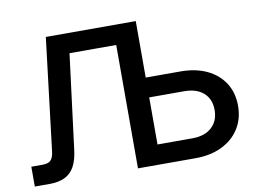

<svg xmlns="http://www.w3.org/2000/svg" viewBox="-77 -830 1269 944"><g transform="rotate(-10 557.5 -357.5)"><path d="M24 0V-99H80Q108 -99 120.5 -111Q133 -123 137 -151L205 -715H654V-74L629 -99H828Q890 -99 925 -131Q960 -163 960 -218Q960 -272 925 -303Q890 -334 828 -334H596V-433H827Q903 -433 959 -406.5Q1015 -380 1046 -331.5Q1077 -283 1077 -218Q1077 -153 1046 -104Q1015 -55 958.5 -27.5Q902 0 827 0H539V-641L564 -616H281L309 -641L246 -143Q240 -93 222.5 -61.5Q205 -30 174.5 -15Q144 0 97 0Z"/></g></svg>

Font: Wix Madefor Display SemiBold
Style: Regular
Weight: 600
Designer: Dalton Maag Ltd
Foundry: Dalton Maag Ltd
Version: Version 3.100